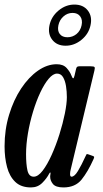

<svg xmlns="http://www.w3.org/2000/svg" viewBox="-23 -810 452 840"><path d="M386.5 -114.5Q361.5 -58.5 333.8 -24.2Q306 10 254.5 10Q220.5 10 208.2 -5.5Q196 -21 196.5 -38Q196.5 -41.5 197 -43.8Q197.5 -46 198 -50Q198.5 -55.5 196.8 -55.5Q195 -55.5 192 -50Q181.5 -29.5 161.8 -9.8Q142 10 112.5 10Q69 10 43.8 -14.2Q18.5 -38.5 7.8 -79.2Q-3 -120 -3 -170Q-3 -243 16.8 -308Q36.5 -373 69.5 -422.8Q102.5 -472.5 143 -500.8Q183.5 -529 225 -529Q254 -529 268.8 -512.2Q283.5 -495.5 289 -480.5Q293.5 -468.5 296.8 -467.5Q300 -466.5 303 -479L309.5 -507Q311 -514 313.8 -517Q316.5 -520 324.5 -520H373Q388 -520 390.5 -516.5Q393 -513 390 -501L286.5 -69Q283.5 -58 283.5 -48.5Q283.5 -37 290 -37Q303 -37 318.2 -62.2Q333.5 -87.5 351.5 -127Q354.5 -133.5 355.8 -135.2Q357 -137 364 -134.5L381 -128.5Q388 -126.5 388.8 -123.8Q389.5 -121 386.5 -114.5ZM269.5 -385Q269.5 -409.5 265.8 -433.2Q262 -457 252.8 -472.5Q243.5 -488 226.5 -488Q209 -488 190 -465.5Q171 -443 153.2 -405.2Q135.5 -367.5 121.5 -321.2Q107.5 -275 99.2 -226.5Q91 -178 91 -135Q91 -91 97.2 -64Q103.5 -37 124.5 -37Q143.5 -37 163.8 -63.5Q184 -90 203 -132.2Q222 -174.5 237 -222.2Q252 -270 260.8 -313.5Q269.5 -357 269.5 -385ZM264 -610Q226 -610 205.8 -635.8Q185.5 -661.5 193.5 -699.5Q201.5 -737.5 233 -763.8Q264.5 -790 302.5 -790Q341 -790 361.2 -764Q381.5 -738 373 -699.5Q365 -661.5 333.5 -635.8Q302 -610 264 -610ZM272 -647Q294.5 -647 311.8 -661.2Q329 -675.5 334 -699.5Q339 -723 328 -738.2Q317 -753.5 294.5 -753.5Q272 -753.5 254.8 -738.2Q237.5 -723 232.5 -699.5Q227.5 -675.5 238.5 -661.2Q249.5 -647 272 -647Z"/></svg>

Font: Besley* Condensed
Style: Italic
Weight: 400
Width: 3
Italic angle: -13°
Designer: Owen Earl
Foundry: indestructible type*
Version: Version 3.000; ttfautohint (v1.8.3)